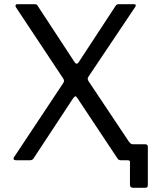

<svg xmlns="http://www.w3.org/2000/svg" viewBox="-20 -762 755 913"><path d="M614 131Q598 131 598 117V9Q598 0 588 0H566L594 -87Q599 -81 602.5 -78.5Q606 -76 614 -76H671Q683 -76 683 -63V117Q683 125 680 128Q677 131 669 131ZM638 -21Q647 -9 643.5 -4.5Q640 0 631 0H555Q544 0 539 -8L349 -294Q343 -304 338.5 -304Q334 -304 326 -292L139 -8Q137 -4 132 -2Q127 0 122 0H56Q48 0 45 -4.5Q42 -9 51 -21L280 -366Q285 -373 284.5 -378.5Q284 -384 279 -391L56 -727Q53 -731 54 -736.5Q55 -742 62 -742H143Q151 -742 154.5 -740Q158 -738 160 -733L335 -466Q340 -459 344.5 -459Q349 -459 354 -466L529 -733Q532 -738 535.5 -740Q539 -742 545 -742H618Q625 -742 625.5 -737.5Q626 -733 623 -729L401 -398Q397 -392 397 -387.5Q397 -383 401 -376L638 -21Z"/></svg>

Font: Libre Franklin
Style: Regular
Weight: 400
Designer: Pablo Impallari, Rodrigo Fuenzalida, Nhung Nguyen
Foundry: Impallari Type
Version: Version 3.000